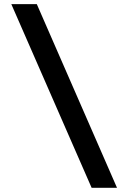

<svg xmlns="http://www.w3.org/2000/svg" viewBox="-20 -806 626 919"><path d="M418.5 92.8H540L156.2 -786.1H34.2Z"/></svg>

Font: Cascadia Code NF SemiBold
Style: Regular
Weight: 600
Monospace: yes
Designer: Aaron Bell
Foundry: Saja Typeworks
Version: Version 2404.023